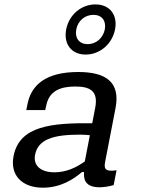

<svg xmlns="http://www.w3.org/2000/svg" viewBox="-20 -860 660 892"><path d="M343.5 -525.5C190.5 -525.5 124.5 -463.5 107.5 -375.5L102 -348.5H190L195 -370.5C209 -439 262 -457.5 327.5 -458C395.5 -458.5 438.5 -440 422 -357.5L408.5 -287.5C222 -289 70.5 -276.5 43 -135C25.5 -45.5 83 12 179 12C261 12 321 -26.5 360.5 -60.5H370.5C367 -21 381.5 10 442 10C461 10 483 7 508 0L521.5 -69C473 -62 461 -71.5 468.5 -108.5L516.5 -356.5C541 -481 469 -525.5 343.5 -525.5ZM378 -606.5C444.5 -606.5 501.5 -656 514.5 -723.5C527.5 -790.5 490 -839.5 423.5 -839.5C356.5 -839.5 300.5 -790.5 287.5 -723.5C274.5 -656 311.5 -606.5 378 -606.5ZM387.5 -655C347 -655 326.5 -684.5 334.5 -723.5C341.5 -762.5 373.5 -791 414 -791C454.5 -791 474 -762.5 467 -723.5C459 -684.5 428 -655 387.5 -655ZM143 -141C156.5 -212 226 -234.5 351 -234.5C365.5 -234.5 381.5 -233.5 397.5 -232L374 -110C332 -80 286.5 -59.5 232.5 -59.5C170.5 -59.5 133 -90 143 -141Z"/></svg>

Font: Monaspace Neon
Style: Italic
Weight: 400
Italic angle: -11°
Designer: Riley Cran & the Lettermatic Team
Foundry: Lettermatic
Version: Version 1.200 (Monaspace Neon)